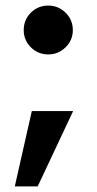

<svg xmlns="http://www.w3.org/2000/svg" viewBox="-20 -534 346 688"><path d="M242 -136 115 134H33L94 -136ZM65 -426Q65 -463 90.5 -488.5Q116 -514 153 -514Q189 -514 215 -488.5Q241 -463 241 -426Q241 -390 215 -364.5Q189 -339 153 -339Q116 -339 90.5 -364.5Q65 -390 65 -426Z"/></svg>

Font: Puffins on Iceburgs(2)
Style: on-Iceburgs-Bold
Weight: 700
Version: Version 1.0